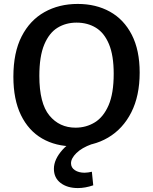

<svg xmlns="http://www.w3.org/2000/svg" viewBox="-20 -733 776 976"><path d="M355 11Q263 11 194 -29Q125 -69 86.5 -148Q48 -227 48 -343Q48 -466 90 -548Q132 -630 206 -671.5Q280 -713 375 -713Q468 -713 539 -673.5Q610 -634 650 -556Q690 -478 690 -364Q690 -246 647.5 -162Q605 -78 529.5 -33.5Q454 11 355 11ZM364 -84Q418 -84 462 -111Q506 -138 532 -198Q558 -258 558 -358Q558 -451 534 -508.5Q510 -566 467.5 -592Q425 -618 369 -618Q315 -618 272.5 -592Q230 -566 205 -506.5Q180 -447 180 -347Q180 -208 231 -146Q282 -84 364 -84ZM376 223Q322 223 288 197Q254 171 254 125Q254 77 298.5 27.5Q343 -22 433 -49L446 0Q396 18 368.5 45Q341 72 341 97Q341 119 360.5 132Q380 145 410 145Q419 145 428.5 143.5Q438 142 447 140L454 209Q413 223 376 223Z"/></svg>

Font: Bitter SemiBold
Style: Regular
Weight: 600
Designer: Sol Matas, and Bitter project Authors
Foundry: Sol Matas
Version: Version 2.001